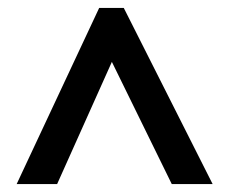

<svg xmlns="http://www.w3.org/2000/svg" viewBox="-20 -737 578 484"><path d="M22 -273 230 -717H292L516 -273H413L262 -581L124 -273Z"/></svg>

Font: Noto Sans SemiCondensed SemiBold
Style: Regular
Weight: 600
Width: 4
Designer: Monotype Design Team
Foundry: Monotype Imaging Inc.
Version: Version 2.013; ttfautohint (v1.8.4.7-5d5b)